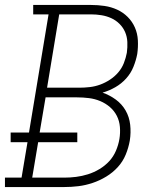

<svg xmlns="http://www.w3.org/2000/svg" viewBox="-35 -755 655 775"><path d="M-15 0V-38H52L76 -181H8V-220H82L161 -697H99V-735H332Q360 -735 387 -731Q414 -727 438 -716Q462 -705 480.5 -686.5Q499 -668 509.5 -644Q520 -620 521.5 -592.5Q523 -565 519 -537Q514 -511 503.5 -485Q493 -459 474 -438Q455 -417 430.5 -403Q406 -389 379 -381Q408 -371 432.5 -353Q457 -335 472 -309Q487 -283 490.5 -251.5Q494 -220 489 -188Q484 -159 472.5 -131Q461 -103 440.5 -80.5Q420 -58 393.5 -42Q367 -26 338.5 -16.5Q310 -7 281.5 -3.5Q253 0 224 0ZM285 -401Q306 -401 327.5 -403.5Q349 -406 369.5 -413.5Q390 -421 409 -433.5Q428 -446 442.5 -463Q457 -480 465 -500.5Q473 -521 477 -542Q480 -564 479 -585.5Q478 -607 470 -625.5Q462 -644 447.5 -658.5Q433 -673 414.5 -681.5Q396 -690 375 -693.5Q354 -697 332 -697H204L155 -401ZM95 -38H224Q248 -38 272 -41Q296 -44 320 -51.5Q344 -59 366.5 -72.5Q389 -86 406 -104.5Q423 -123 433 -146.5Q443 -170 447 -194Q451 -218 449 -242.5Q447 -267 436.5 -287.5Q426 -308 408.5 -323Q391 -338 369.5 -347Q348 -356 324 -359Q300 -362 276 -362H149L125 -220H277V-181H119Z"/></svg>

Font: Iosevka Curly Slab XLtEx
Style: Italic
Weight: 200
Width: 7
Italic angle: -9°
Monospace: yes
Designer: Belleve Invis
Foundry: Belleve Invis
Version: Version 11.1.0; ttfautohint (v1.8.3)